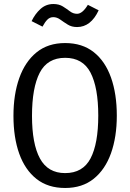

<svg xmlns="http://www.w3.org/2000/svg" viewBox="-20 -934 655 966"><path d="M567.7 -352.3Q567.7 -245.1 538.5 -163.1Q509.2 -81 451.5 -34.6Q393.8 11.8 307.7 11.8Q221.5 11.8 163.8 -33.6Q106.2 -79 76.9 -160.5Q47.7 -242.1 47.7 -351.3Q47.7 -458.5 76.9 -541Q106.2 -623.6 163.8 -670.5Q221.5 -717.4 307.7 -717.4Q393.8 -717.4 451.5 -671.8Q509.2 -626.2 538.5 -543.8Q567.7 -461.5 567.7 -352.3ZM474.4 -352.3Q474.4 -493.3 435.6 -568.2Q396.9 -643.1 307.7 -643.1Q218.5 -643.1 179.7 -567.7Q141 -492.3 141 -351.3Q141 -210.3 181 -136.7Q221 -63.1 307.7 -63.1Q396.9 -63.1 435.6 -137.2Q474.4 -211.3 474.4 -352.3ZM367.7 -797.9Q340.5 -797.9 320.8 -810.3Q301 -822.6 283.8 -835.1Q266.7 -847.7 248.2 -847.7Q230.8 -847.7 218.5 -835.4Q206.2 -823.1 193.8 -800L139 -827.7Q156.4 -864.1 183.8 -889Q211.3 -913.8 248.7 -913.8Q276.9 -913.8 296.4 -901.5Q315.9 -889.2 332.1 -876.9Q348.2 -864.6 367.7 -864.6Q394.9 -864.6 422.1 -909.7L476.4 -882.1Q436.9 -797.9 367.7 -797.9Z"/></svg>

Font: FiraCode Nerd Font Mono
Style: Regular
Weight: 400
Monospace: yes
Designer: Carrois Corporate, Edenspiekermann AG, Nikita Prokopov
Foundry: Carrois Corporate, Edenspiekermann AG, Nikita Prokopov
Version: Version 6.002;Nerd Fonts 3.4.0